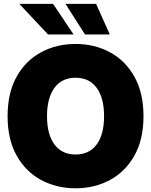

<svg xmlns="http://www.w3.org/2000/svg" viewBox="-20 -968 786 999"><path d="M373 11.7Q273.9 11.7 193.6 -31.7Q113.3 -75.2 66.4 -158.9Q19.5 -242.7 19.5 -363.3Q19.5 -484.9 66.4 -568.8Q113.3 -652.8 193.6 -696Q273.9 -739.3 373 -739.3Q472.2 -739.3 552.2 -696Q632.3 -652.8 679.4 -568.8Q726.6 -484.9 726.6 -363.3Q726.6 -242.2 679.4 -158.4Q632.3 -74.7 552.2 -31.5Q472.2 11.7 373 11.7ZM373 -164.1Q444.8 -164.1 483.2 -216.6Q521.5 -269 521.5 -363.3Q521.5 -458 483.2 -510.7Q444.8 -563.5 373 -563.5Q301.8 -563.5 263.2 -510.7Q224.6 -458 224.6 -363.3Q224.6 -269 263.2 -216.6Q301.8 -164.1 373 -164.1ZM230 -788.6 80.6 -947.8H256.3L362.8 -788.6ZM422.4 -788.6 320.8 -947.8H480L551.3 -788.6Z"/></svg>

Font: Inter Display Black
Style: Regular
Weight: 900
Designer: Rasmus Andersson
Foundry: rsms
Version: Version 4.000;git-a52131595